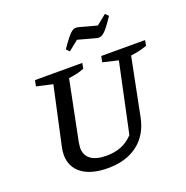

<svg xmlns="http://www.w3.org/2000/svg" viewBox="-156 -1043 1161 1198"><g transform="rotate(-20 424.5 -444.5)"><path d="M359 11Q249 11 188 -34.5Q127 -80 127 -161Q127 -171 128 -182Q129 -193 132 -208L217 -598L110 -622L118 -661H432L425 -625Q404 -616 379 -610Q354 -604 322 -600L242 -203Q241 -191 239.5 -182.5Q238 -174 238 -167Q238 -117 273.5 -91Q309 -65 377 -65Q433 -65 476 -82.5Q519 -100 554 -137L652 -598L550 -622L558 -661H849L842 -625Q819 -617 793 -610.5Q767 -604 734 -600L658 -219Q636 -108 558.5 -48.5Q481 11 359 11ZM384 -755 364 -775Q393 -817 411 -839.5Q429 -862 442 -871.5Q455 -881 465.5 -881Q476 -881 489 -878L603 -847L669 -900L689 -880Q662 -839 643.5 -816Q625 -793 612 -784Q599 -775 587.5 -774Q576 -773 564 -777L450 -808Z"/></g></svg>

Font: Piazzolla Thin SemiBold
Style: Italic
Weight: 600
Italic angle: -11.3°
Version: Version 2.005